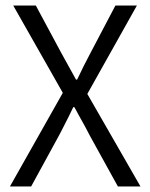

<svg xmlns="http://www.w3.org/2000/svg" viewBox="-20 -677 545 697"><path d="M208 -340 28 -657H110L204 -482L256 -388H260Q285 -441 307 -482L399 -657H477L297 -336L490 0H408L307 -183Q293 -211 263 -264Q261 -268 257.5 -274.5Q254 -281 250 -288H246Q231 -256 203 -202L193 -183L93 0H16Z"/></svg>

Font: Assistant-zap
Style: zap
Weight: 400
Designer: Hebrew By Ben Nathan, Latin by Paul Hunt
Version: Version 2.001